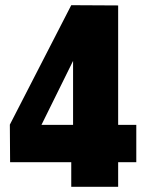

<svg xmlns="http://www.w3.org/2000/svg" viewBox="-20 -721 567 741"><path d="M19 -95 18 -240 255 -701 436 -700V-239H506V-95H436V0H255V-95ZM140 -239H262V-486Z"/></svg>

Font: Georama SemiCondensed ExtraBold
Style: Regular
Weight: 800
Width: 4
Designer: Jean-Baptiste Levee
Foundry: Production Type
Version: Version 1.000